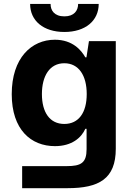

<svg xmlns="http://www.w3.org/2000/svg" viewBox="-20 -756 673 983"><path d="M326 207.4C486.5 207.4 572.8 159.8 572.8 5.3V-545.5H435.4L422.6 -462.4H416.9C396.7 -498.2 352.3 -552.6 261 -552.6C141.3 -552.6 40.1 -459.5 40.1 -273.8C40.1 -92.3 138.5 -7.8 261.4 -7.8C348.4 -7.8 397 -51.5 416.9 -96.6H423.3V7.5C423.3 78.1 394.9 94.5 321.4 94.5H93.4V207.4ZM134.2 -735.8C134.2 -649.9 202.1 -592.3 309.7 -592.3C417.3 -592.3 485.1 -649.9 485.4 -735.8H380C380 -702.4 360.1 -672.2 309.7 -672.2C257.8 -672.2 238.6 -703.1 239 -735.8ZM194.6 -274.5C194.6 -367.2 234.4 -432.2 309.3 -432.2C382.8 -432.2 424 -370 424 -274.5C424 -178.3 382.1 -121.4 309.3 -121.4C235.1 -121.4 194.6 -180.4 194.6 -274.5Z"/></svg>

Font: GiG Sans
Style: Bold
Weight: 700
Designer: Andreas Faust
Version: Version 1.100;FEAKit 1.0